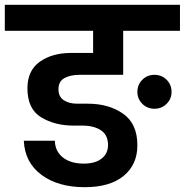

<svg xmlns="http://www.w3.org/2000/svg" viewBox="-41 -760 768 798"><path d="M707 -740V-632H471V-449H289Q252 -449 227 -435.5Q202 -422 202 -389Q202 -358 224 -343.5Q246 -329 280 -329H325Q411 -329 470.5 -287.5Q530 -246 530 -156Q530 -76 473 -29Q416 18 311 18Q200 18 131 -33.5Q62 -85 58 -175H187Q188 -131 220.5 -105.5Q253 -80 307 -80Q355 -80 381.5 -101Q408 -122 408 -157Q408 -199 378.5 -218.5Q349 -238 301 -238H264Q187 -238 130 -272.5Q73 -307 73 -393Q73 -467 124.5 -503.5Q176 -540 255 -540H346V-632H-21V-740ZM601 -449Q631 -449 651.5 -428.5Q672 -408 672 -378Q672 -349 651.5 -328.5Q631 -308 601 -308Q571 -308 550.5 -328.5Q530 -349 530 -378Q530 -408 550.5 -428.5Q571 -449 601 -449Z"/></svg>

Font: Fz Poppins SemBd
Style: Regular
Weight: 600
Designer: Ninad Kale (Devanagari), Jonny Pinhorn (Latin)
Foundry: Indian Type Foundry
Version: Vit hóa bi Vntype.Com & FontZin.Com